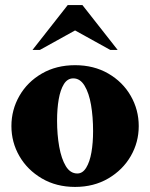

<svg xmlns="http://www.w3.org/2000/svg" viewBox="-20 -727 592 757"><path d="M276 10Q202 10 145 -23.5Q88 -57 56.5 -111.5Q25 -166 25 -230Q25 -294 56.5 -349Q88 -404 145 -437Q202 -470 276 -470Q350 -470 407 -437Q464 -404 495.5 -349Q527 -294 527 -230Q527 -166 495.5 -111.5Q464 -57 407 -23.5Q350 10 276 10ZM285 -43Q306 -43 320 -66Q334 -89 340.5 -126.5Q347 -164 347 -210Q347 -266 339 -313Q331 -360 313.5 -389Q296 -418 269 -418Q246 -418 232 -395.5Q218 -373 211.5 -335.5Q205 -298 205 -251Q205 -196 213.5 -148.5Q222 -101 239.5 -72Q257 -43 285 -43ZM108 -530 247 -707H305L444 -530H415L276 -607L137 -530Z"/></svg>

Font: Spectral ExtraBold
Style: Regular
Weight: 800
Designer: Jean-Baptiste Levee
Foundry: Production Type
Version: Version 2.001